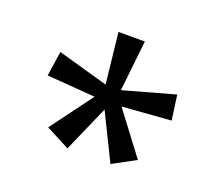

<svg xmlns="http://www.w3.org/2000/svg" viewBox="-85 -861 776 684"><g transform="rotate(20 303.5 -519.0)"><path d="M138 -340 256 -499 73 -513 87 -607 278 -553 257 -745H357L336 -553L530 -607L543 -513L358 -499L478 -340L391 -293L305 -468L228 -293Z"/></g></svg>

Font: ubangla85
Style: Book
Weight: 400
Designer: Jelle Bosma - Monotype Design Team
Foundry: Monotype Imaging Inc.
Version: Version 2.003